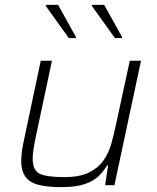

<svg xmlns="http://www.w3.org/2000/svg" viewBox="-20 -759 643 787"><path d="M232 8Q137 8 102 -17Q67 -42 67 -99Q67 -137 80 -193L147 -510H193L127 -200Q121 -171 117.5 -148Q114 -125 114 -108Q114 -60 143.5 -46.5Q173 -33 243 -33Q306 -33 344 -51.5Q382 -70 403.5 -100.5Q425 -131 436 -169Q447 -207 455 -247L512 -510H558L449 0H411L423 -81H419Q405 -57 383.5 -36.5Q362 -16 326 -4Q290 8 232 8ZM262 -603 168 -734V-739H218L291 -608V-603ZM451 -603 357 -734V-739H407L480 -608V-603Z"/></svg>

Font: Saira ExtraLight
Style: Italic
Weight: 200
Italic angle: -12°
Designer: Hector Gatti with collaboration of the Omnibus-Type team
Foundry: Omnibus-Type
Version: Version 1.100; ttfautohint (v1.8.3)